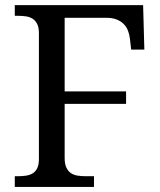

<svg xmlns="http://www.w3.org/2000/svg" viewBox="-20 -734 630 754"><path d="M233.9 -664.1V-375H475.1V-326.2H233.9V-113.8Q233.9 -90.3 240.5 -76.2Q247.1 -62 258.1 -54.4Q269 -46.9 284.2 -44.4Q299.3 -42 315.9 -42H349.1V0H38.1V-42H50.8Q67.4 -42 82.3 -44.2Q97.2 -46.4 108.4 -53.2Q119.6 -60.1 126.2 -73.5Q132.8 -86.9 132.8 -108.9V-604Q132.8 -626 126.2 -639.4Q119.6 -652.8 108.4 -660.2Q97.2 -667.5 82.3 -669.7Q67.4 -671.9 50.8 -671.9H38.1V-713.9H542L546.9 -539.1H495.1L490.2 -582Q488.3 -599.1 482.4 -614Q476.6 -628.9 465.6 -639.9Q454.6 -650.9 438 -657.5Q421.4 -664.1 397.9 -664.1Z"/></svg>

Font: Gandom FD
Style: FD
Weight: 400
Foundry: DejaVu fonts team - Redesigned by Saber Rastikerdar - Based on Samim Font
Version: Version 0.6